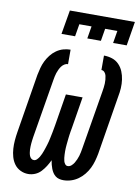

<svg xmlns="http://www.w3.org/2000/svg" viewBox="-102 -1023 804 1099"><g transform="rotate(10 300.0 -473.5)"><path d="M345 8Q332 8 320 5Q308 2 298.5 -5.5Q289 -13 282.5 -23Q276 -33 271.5 -44.5Q267 -56 264 -68Q261 -80 259 -93Q250 -74 239 -56.5Q228 -39 213.5 -23.5Q199 -8 179.5 0Q160 8 140 8Q116 8 94.5 -2.5Q73 -13 59.5 -31.5Q46 -50 39.5 -73Q33 -96 31.5 -120Q30 -144 32 -168.5Q34 -193 38 -217L94 -560Q98 -580 103.5 -601Q109 -622 118.5 -641.5Q128 -661 142 -679Q156 -697 174.5 -710Q193 -723 214 -729Q235 -735 256 -735V-651Q245 -651 235 -644.5Q225 -638 218.5 -629Q212 -620 207 -609.5Q202 -599 198.5 -588.5Q195 -578 193 -567.5Q191 -557 189 -546L132 -204Q131 -195 129.5 -185.5Q128 -176 127.5 -167Q127 -158 126.5 -149Q126 -140 126.5 -131Q127 -122 128.5 -113Q130 -104 133 -96Q136 -88 142.5 -82Q149 -76 158 -76Q168 -76 176 -84Q184 -92 189.5 -101Q195 -110 199 -119.5Q203 -129 206.5 -138.5Q210 -148 213 -157.5Q216 -167 219 -176.5Q222 -186 224.5 -196Q227 -206 229 -216Q231 -226 233 -235.5Q235 -245 237 -255Q239 -265 240.5 -274.5Q242 -284 244 -294L274 -478H371L341 -294Q339 -284 337.5 -274.5Q336 -265 334.5 -255Q333 -245 332 -235Q331 -225 330 -215.5Q329 -206 328 -196Q327 -186 326.5 -176.5Q326 -167 326 -157Q326 -147 326.5 -137.5Q327 -128 328 -118.5Q329 -109 331.5 -100Q334 -91 340 -83.5Q346 -76 355 -76Q367 -76 376.5 -84.5Q386 -93 392 -103Q398 -113 402.5 -123.5Q407 -134 410.5 -145Q414 -156 416 -167Q418 -178 420 -189L477 -531Q479 -543 480.5 -554.5Q482 -566 482.5 -577.5Q483 -589 482 -600.5Q481 -612 478.5 -623Q476 -634 468.5 -642.5Q461 -651 450 -651V-735Q475 -735 498 -727.5Q521 -720 537.5 -703Q554 -686 563 -664Q572 -642 575.5 -617.5Q579 -593 577.5 -568Q576 -543 571 -518L515 -175Q511 -154 505 -132.5Q499 -111 489 -90.5Q479 -70 464 -51.5Q449 -33 430 -19.5Q411 -6 389 1Q367 8 345 8ZM189 -815 213 -955H591L568 -815H489L501 -887H430L418 -815H339L351 -887H280L268 -815Z"/></g></svg>

Font: Iosevka Curly Slab MdExObl
Style: Regular
Weight: 500
Width: 7
Italic angle: -9°
Monospace: yes
Designer: Belleve Invis
Foundry: Belleve Invis
Version: Version 11.1.0; ttfautohint (v1.8.3)